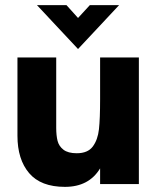

<svg xmlns="http://www.w3.org/2000/svg" viewBox="-20 -717 616 748"><path d="M48 -188V-493H199V-219Q199 -189.5 204.2 -168.5Q209.5 -147.5 227.2 -133.8Q245 -120 279 -120Q322 -120 341.5 -146.2Q361 -172.5 365.5 -213.5Q370 -254.5 370 -330V-493H521V0H370V-61Q326.5 11 233 11Q139 11 93.5 -42.5Q48 -96 48 -188ZM124 -697H239L284 -647L330 -697H444L284 -526Z"/></svg>

Font: HK Grotesk Black
Style: Regular
Weight: 900
Designer: Alfredo Marco Pradil
Foundry: Hanken Design Co.
Version: Version 3.001